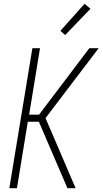

<svg xmlns="http://www.w3.org/2000/svg" viewBox="-20 -988 540 1008"><path d="M29 0 150 -735H190L133 -386H185L449 -735H498L219 -368L377 0H334L184 -349H126L69 0ZM322 -804 297 -826 424 -968 455 -942Z"/></svg>

Font: Iosevka Term Curly XLt Obl
Style: Regular
Weight: 200
Italic angle: -9°
Designer: Belleve Invis
Foundry: Belleve Invis
Version: Version 32.3.0